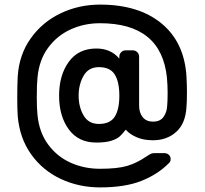

<svg xmlns="http://www.w3.org/2000/svg" viewBox="-20 -689 893 835"><path d="M527 -125Q512 -106 500.5 -95.5Q489 -85 464.5 -77Q440 -69 399 -69Q321 -69 279 -126.5Q237 -184 237 -273Q237 -362 279 -420Q321 -478 399 -478Q462 -478 499 -434V-443Q499 -454 507 -462Q515 -470 526 -470H558Q569 -470 577 -462Q585 -454 585 -443V-230Q585 -198 601 -179Q617 -160 645 -160Q677 -160 691.5 -181Q706 -202 707 -229Q709 -247 709 -286Q709 -317 706 -351Q682 -588 415 -588Q346 -588 287 -561Q228 -534 189 -481Q150 -428 143 -351Q140 -324 140 -265Q140 -216 143 -190Q150 -114 189 -61Q228 -8 287 18.5Q346 45 415 45Q491 45 533 32.5Q575 20 616 -8Q619 -10 626 -14.5Q633 -19 638.5 -21Q644 -23 651 -23H695Q707 -23 715 -15Q723 -7 722 5Q722 13 715 20Q667 69 595.5 97.5Q524 126 415 126Q323 126 244 89Q165 52 115 -18.5Q65 -89 57 -185Q55 -219 55 -262Q55 -318 57 -356Q63 -451 113.5 -522Q164 -593 243.5 -631Q323 -669 415 -669Q583 -669 682.5 -587Q782 -505 791 -356Q793 -314 793 -292Q793 -244 791 -224Q787 -152 746.5 -115.5Q706 -79 645 -79Q604 -79 573.5 -92.5Q543 -106 527 -125ZM499 -273Q499 -333 479 -365Q459 -397 410 -397Q365 -397 343.5 -359.5Q322 -322 322 -273Q322 -224 343.5 -187Q365 -150 410 -150Q459 -150 479 -181.5Q499 -213 499 -273Z"/></svg>

Font: Contemporary
Style: Regular
Weight: 400
Designer: Victor Tran
Foundry: Victor Tran
Version: Version 1.100